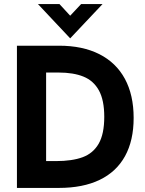

<svg xmlns="http://www.w3.org/2000/svg" viewBox="-20 -921 711 941"><path d="M63 -697H269.5Q385 -697 467 -655.5Q549 -614 592 -534.8Q635 -455.5 635 -343Q635 -232.5 592.8 -155.8Q550.5 -79 468.5 -39.5Q386.5 0 268.5 0H63ZM254 -131.5Q333.5 -131.5 385 -150.5Q436.5 -169.5 463.8 -217Q491 -264.5 491 -348.5Q491 -430 464.8 -477.8Q438.5 -525.5 389.2 -545.5Q340 -565.5 267 -565.5H206V-131.5ZM166 -901H271.5L324 -844L377.5 -901H482.5L324 -733Z"/></svg>

Font: HK Grotesk ExtraBold
Style: Regular
Weight: 800
Designer: Alfredo Marco Pradil
Foundry: Hanken Design Co.
Version: Version 3.001